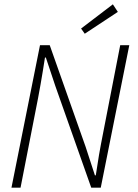

<svg xmlns="http://www.w3.org/2000/svg" viewBox="-20 -868 640 888"><path d="M33 0 165 -659H210L376 -189L419 -57H423Q427 -81 430.5 -104.5Q434 -128 438 -152Q442 -176 446.5 -199Q451 -222 455 -243L536 -659H578L446 0H402L236 -470L192 -602H188Q183 -570 178 -539Q173 -508 167.5 -477Q162 -446 156 -414L75 0ZM372 -712 355 -736 502 -848 525 -813Z"/></svg>

Font: Source Code Pro ExtraLight Light
Style: Italic
Weight: 300
Italic angle: -11°
Monospace: yes
Version: Version 1.016;hotconv 1.0.116;makeotfexe 2.5.65601